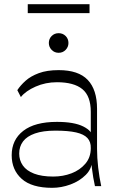

<svg xmlns="http://www.w3.org/2000/svg" viewBox="-20 -892 559 920"><path d="M435 0Q426 -40 420.5 -85Q415 -130 415 -162V-356Q415 -432 374.5 -465Q334 -498 253 -498Q198 -498 150.5 -477Q103 -456 80 -427L63 -460Q78 -483 102.5 -505Q127 -527 166 -541.5Q205 -556 261 -556Q356 -556 400.5 -509Q445 -462 445 -371V-179Q445 -136 450.5 -89Q456 -42 465 0ZM230 8Q132 8 84 -35Q36 -78 36 -148Q36 -222 91.5 -265Q147 -308 253 -308Q335 -308 379 -286Q423 -264 425 -232L422 -126Q421 -84 391 -54Q361 -24 317.5 -8Q274 8 230 8ZM235 -46Q282 -46 322.5 -61.5Q363 -77 389 -107.5Q415 -138 415 -182Q416 -212 399 -230.5Q382 -249 344.5 -257.5Q307 -266 245 -266Q186 -266 147.5 -252.5Q109 -239 90.5 -214.5Q72 -190 72 -156Q72 -124 89.5 -99Q107 -74 143.5 -60Q180 -46 235 -46ZM261 -639Q241 -639 227.5 -653Q214 -667 214 -686Q214 -706 227.5 -719.5Q241 -733 261 -733Q281 -733 294.5 -719.5Q308 -706 308 -686Q308 -667 294.5 -653Q281 -639 261 -639ZM113 -829V-872H409V-829Z"/></svg>

Font: Savate ExtraLight
Style: Regular
Weight: 200
Designer: Max Esnée
Foundry: Plomb Type
Version: Version 2.000